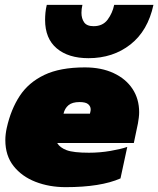

<svg xmlns="http://www.w3.org/2000/svg" viewBox="-20 -762 653 792"><path d="M345 -522Q262 -522 214 -562.5Q166 -603 166 -680Q166 -694 167.5 -710Q169 -726 173 -742H320Q318 -734 317 -725.5Q316 -717 316 -709Q316 -686 327 -670Q338 -654 366 -654Q404 -654 424 -681Q444 -708 451 -742H613Q590 -635 518 -578.5Q446 -522 345 -522ZM251 10Q183 10 126.5 -12Q70 -34 36 -77Q2 -120 2 -184Q2 -208 8 -235Q25 -311 61.5 -366.5Q98 -422 163 -453Q228 -484 330 -484Q398 -484 448.5 -460.5Q499 -437 526.5 -395.5Q554 -354 554 -299Q554 -288 552.5 -276.5Q551 -265 549 -253L532 -172H216Q227 -153 255 -142.5Q283 -132 347 -132Q392 -132 435.5 -139.5Q479 -147 505 -156L477 -26Q395 10 251 10ZM242 -293H351L353 -302Q354 -305 354 -311Q354 -323 344 -332Q334 -341 308 -341Q278 -341 262.5 -328Q247 -315 242 -293Z"/></svg>

Font: Kanit Black
Style: Italic
Weight: 900
Italic angle: -12°
Designer: Katatrad Team
Foundry: CadsonDemak
Version: Version 2.000; ttfautohint (v1.8.3)